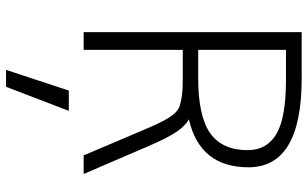

<svg xmlns="http://www.w3.org/2000/svg" viewBox="-214 -557 1033 645"><g transform="rotate(90 302.5 -234.5)"><path d="M147.5 -383.8H241.2Q371.1 -383.8 427.7 -424.3Q484.4 -464.8 484.4 -549.8Q484.4 -614.3 430.2 -646.5Q376 -678.7 248 -678.7H147.5ZM214.8 261.7 284.2 50.8H352.5L271.5 261.7ZM147.5 1H87.9V-731.4H244.1Q542 -731.4 542 -552.7Q542 -389.6 380.9 -352.5Q402.3 -340.8 421.9 -312.5Q443.4 -281.2 471.7 -214.8L564.5 1H502L414.1 -206.1Q397.5 -245.1 386.7 -265.6Q376 -286.1 363.3 -301.8Q350.6 -317.4 334 -322.3Q317.4 -327.1 298.3 -329.6Q279.3 -332 241.2 -332H147.5Z"/></g></svg>

Font: Gen Shin Gothic Light
Style: Regular
Weight: 200
Designer: [Source Han Sans]
Ryoko NISHIZUKA  (kana & ideographs); Paul D. Hunt (Latin, Greek & Cyrillic); Wenlong ZHANG  (bopomofo
Version: Version 1.002.20150607